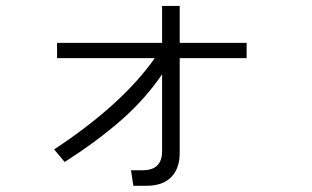

<svg xmlns="http://www.w3.org/2000/svg" viewBox="-20 -590 1040 639"><path d="M169.9 -396.5V-447.3H519.5V-570.3H578.1V-447.3H800.8V-396.5H578.1V-81.1Q578.1 -29.3 549.8 -0.5Q521.5 28.3 467.8 28.3H423.8L416 -23.4H455.1Q519.5 -23.4 519.5 -86.9V-342.8Q462.9 -259.8 383.8 -190.4Q304.7 -121.1 195.3 -50.8L160.2 -92.8Q385.7 -241.2 495.1 -396.5Z"/></svg>

Font: Gothic A1 Light
Style: Regular
Weight: 300
Version: Version 2.50